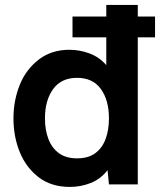

<svg xmlns="http://www.w3.org/2000/svg" viewBox="-20 -726 637 756"><path d="M255 10Q182.5 10 133 -27.5Q83.5 -65 58.2 -126.2Q33 -187.5 33 -260Q33 -330 57.8 -391.8Q82.5 -453.5 134.5 -493Q184.5 -530 253 -530Q294 -530 332.8 -515.5Q371.5 -501 398.5 -469.5V-579H265.5V-661H398.5V-706.5H522.5V-661H590.5V-579H522.5V0H409L403.5 -56Q376.5 -21 337.2 -5.5Q298 10 255 10ZM283.5 -102.5Q327.5 -102.5 355 -122.8Q382.5 -143 395.8 -178.8Q409 -214.5 409 -260Q409 -331.5 377.2 -375.5Q345.5 -419.5 283.5 -419.5Q221 -419.5 189 -375Q157 -330.5 157 -260Q157 -214.5 170.5 -179Q184 -143.5 211.8 -123Q239.5 -102.5 283.5 -102.5Z"/></svg>

Font: Acari Sans
Style: Bold
Weight: 700
Designer: Alfredo Marco Pradil and Stefan Peev (font) & Cristiano Sobral (main changes)
Foundry: Alfredo Marco Pradil and Stefan Peev (font) & Cristiano Sobral (main changes)
Version: Version 1.063; ttfautohint (v1.8.3)